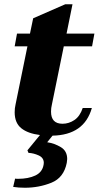

<svg xmlns="http://www.w3.org/2000/svg" viewBox="-20 -628 490 903"><path d="M224 -136Q220 -120 220 -103Q220 -46 274 -46Q304 -46 330 -63.5Q356 -81 369 -120H412Q376 7 227 10L202 41Q236 46 266 64Q296 82 296 120Q296 126 294 138Q280 208 221.5 231.5Q163 255 97 255Q67 255 42 251L51 212Q55 213 65 213Q113 213 146 197.5Q179 182 185 147Q186 144 186 138Q186 114 162 103Q138 92 114 91L109 79L168 7Q111 0 80 -25Q49 -50 49 -100Q49 -119 53 -136L109 -410H49L60 -470H121L136 -542L287 -608H321L293 -470H424L413 -410H280Z"/></svg>

Font: Taviraj
Style: Bold Italic
Weight: 700
Italic angle: -12°
Designer: Katatrad Team
Foundry: CadsonDemak
Version: Version 1.001